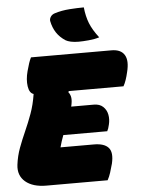

<svg xmlns="http://www.w3.org/2000/svg" viewBox="-66 -993 767 1041"><g transform="rotate(-5 318.0 -472.5)"><path d="M144 0Q70 0 30 -34Q-10 -68 -3 -126Q3 -174 19 -217Q35 -260 54.5 -303.5Q74 -347 91.5 -395Q109 -443 118 -501Q95 -508 89.5 -545Q84 -582 96 -627Q103 -653 108.5 -669.5Q114 -686 121 -700H559Q610 -700 629.5 -668Q649 -636 633 -574Q628 -552 621.5 -533Q615 -514 607 -500H310L306 -495Q318 -480 320 -461.5Q322 -443 315 -415H438Q470 -415 488.5 -397.5Q507 -380 512 -354Q517 -328 510 -300Q505 -277 498 -265H259Q253 -249 247.5 -232.5Q242 -216 238 -200H420Q476 -200 499 -174Q522 -148 508 -88Q501 -62 494 -40Q487 -18 477 0ZM430 -945Q435 -896 450 -858Q465 -820 499 -776Q474 -768 441 -765Q408 -762 386 -762Q362 -762 344 -766Q326 -770 316 -776Q285 -796 267 -823.5Q249 -851 242 -887Q240 -898 247.5 -910Q255 -922 271 -927Q309 -939 352.5 -942Q396 -945 430 -945Z"/></g></svg>

Font: Recursive Mn Csl St XBk
Style: Italic
Weight: 1000
Italic angle: -15°
Monospace: yes
Version: Version 1.079;hotconv 1.0.112;makeotfexe 2.5.65598; ttfautoh